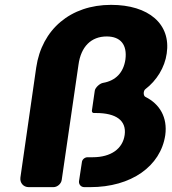

<svg xmlns="http://www.w3.org/2000/svg" viewBox="-20 -770 708 790"><path d="M437 -750C270 -750 152 -649 129 -492L64 -40C61 -18 76 0 98 0H200C216 0 232 -14 234 -30L303 -504C313 -578 355 -620 419 -620C476 -620 504 -586 496 -525C488 -471 456 -438 404 -429C391 -427 372 -410 370 -397L358 -314C358 -309 361 -305 366 -305H375C458 -305 501 -274 493 -215C485 -158 437 -123 361 -123H340C329 -123 318 -114 317 -103L305 -24C304 -11 313 0 327 0H351C520 0 641 -86 660 -214C670 -287 637 -342 579 -371C569 -375 569 -396 578 -403C624 -438 658 -492 666 -550C684 -671 592 -750 437 -750Z"/></svg>

Font: Trueno
Style: RoundBdIt
Weight: 700
Designer: Julieta Ulanovsky, Jasper
Foundry: Julieta Ulanovsky, Cannot Into Space Fonts
Version: Version 3.001